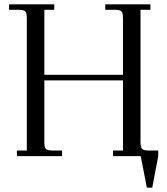

<svg xmlns="http://www.w3.org/2000/svg" viewBox="-20 -722 771 888"><path d="M22 -676.8V-702.1H231V-676.8H185.1V-376H548.8V-637.2Q548.8 -662.1 541.7 -669.4Q534.7 -676.8 509.8 -676.8H466.8V-702.1H675.8V-676.8H629.9V-65.9Q629.9 -41 637 -33.4Q644 -25.9 668.9 -25.9H711.9V0L684.1 146H659.2L630.9 0H502.9V-25.9H548.8V-350.1H185.1V-65.9Q185.1 -41 192.1 -33.4Q199.2 -25.9 224.1 -25.9H267.1V0H58.1V-25.9H104V-637.2Q104 -662.1 96.9 -669.4Q89.8 -676.8 64.9 -676.8Z"/></svg>

Font: Dihjauti
Style: Regular
Weight: 400
Designer: T. Christopher White
Version: Version 3.0.0